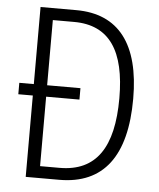

<svg xmlns="http://www.w3.org/2000/svg" viewBox="-52 -852 665 804"><g transform="rotate(5 281.0 -450.0)"><path d="M236 -807H86V-483H25V-435H86V-93H227C413 -93 506 -217 506 -458C506 -687 415 -807 236 -807ZM231 -757C381 -757 448 -653 448 -455C448 -249 378 -143 224 -143H142V-435H282V-483H142V-757Z"/></g></svg>

Font: Noto Sans Telugu UI Condensed Light
Style: Regular
Weight: 300
Width: 3
Designer: Jelle Bosma - Monotype Design Team
Foundry: Monotype Imaging Inc.
Version: Version 2.005